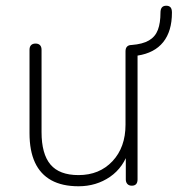

<svg xmlns="http://www.w3.org/2000/svg" viewBox="-20 -642 620 670"><path d="M254 8Q197 8 159 -13Q121 -34 102 -75Q83 -116 83 -177V-468Q83 -479 88.5 -484.5Q94 -490 104 -490Q114 -490 119.5 -484.5Q125 -479 125 -468V-181Q125 -105 156 -68Q187 -31 254 -31Q327 -31 372.5 -79.5Q418 -128 418 -207V-463Q418 -474 423.5 -479.5Q429 -485 439 -485Q478 -488 500 -501Q522 -514 531 -538Q540 -562 540 -598Q540 -622 560 -622Q570 -622 575 -616.5Q580 -611 580 -598Q580 -533 549.5 -495Q519 -457 460 -448V-16Q460 6 440 6Q430 6 424.5 0Q419 -6 419 -16V-121H431Q412 -58 364 -25Q316 8 254 8Z"/></svg>

Font: Nunito ExtraLight ExtraLight
Style: Regular
Weight: 250
Version: Version 3.602